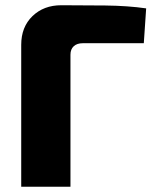

<svg xmlns="http://www.w3.org/2000/svg" viewBox="-20 -713 586 733"><path d="M214 -693Q296 -693 382.5 -692Q469 -691 538 -681L529 -548H296Q274 -548 261.5 -536.5Q249 -525 249 -504V0H61V-542Q61 -610 104 -651.5Q147 -693 214 -693Z"/></svg>

Font: Exo 2 ExtraBold
Style: Regular
Weight: 800
Designer: Natanael Gama
Foundry: Natanael Gama
Version: Version 2.010